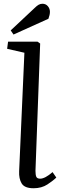

<svg xmlns="http://www.w3.org/2000/svg" viewBox="-20 -989 322 1023"><path d="M110 -708 18 -729 23 -767H180L194 -757L169 -79Q169 -57 173.5 -47Q178 -37 194 -37Q220 -37 260 -72L280 -43Q264 -27 233 -6.5Q202 14 159 14Q111 14 95.5 -11.5Q80 -37 82 -77ZM165 -947Q176 -958 185.5 -963.5Q195 -969 206 -969Q224 -969 235 -956Q246 -943 246 -926Q246 -910 238 -889L52 -805L37 -827Z"/></svg>

Font: Literata 36pt
Style: Italic
Weight: 400
Italic angle: -2°
Designer: Latin by Veronika Burian and Jose Scaglione. Greek by Irene Vlachou. Cyrillic by Vera Evstafieva
Foundry: TypeTogether
Version: Version 3.002